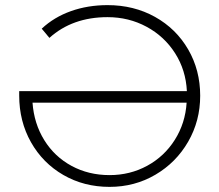

<svg xmlns="http://www.w3.org/2000/svg" viewBox="-20 -725 856 750"><path d="M762 -351Q762 -253 715 -171.5Q668 -90 587 -42.5Q506 5 408 5Q308 5 227.5 -41.5Q147 -88 101 -169.5Q55 -251 55 -352V-369H710Q706 -451 664 -517Q622 -583 552.5 -620.5Q483 -658 400 -658Q263 -658 173 -577L143 -613Q191 -658 257 -681.5Q323 -705 400 -705Q503 -705 585.5 -659Q668 -613 715 -532Q762 -451 762 -351ZM709 -324H107Q113 -242 153 -177.5Q193 -113 259.5 -77Q326 -41 408 -41Q488 -41 555 -77.5Q622 -114 663 -179Q704 -244 709 -324Z"/></svg>

Font: Idrija Light
Style: Regular
Weight: 300
Designer: Julieta Ulanovsky
Foundry: Julieta Ulanovsky
Version: Version 7.200